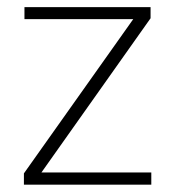

<svg xmlns="http://www.w3.org/2000/svg" viewBox="-20 -506 480 526"><path d="M93.5 -33.5H394.5V0H45.5V-31L345 -453.5H47V-486.5H392.5V-456Z"/></svg>

Font: Anek Malayalam Medium ExtraLight
Style: Regular
Weight: 250
Version: Version 1.003